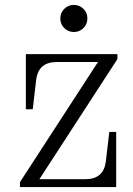

<svg xmlns="http://www.w3.org/2000/svg" viewBox="-20 -760 540 780"><path d="M61 0V-20L378 -508H210Q136 -508 127 -436L113 -316H85V-540H457V-520L140 -32H327Q401 -32 410 -104L424 -224H452V0ZM280 -630Q257 -630 241 -646Q225 -662 225 -685Q225 -708 241 -724Q257 -740 280 -740Q303 -740 319 -724Q335 -708 335 -685Q335 -662 319 -646Q303 -630 280 -630Z"/></svg>

Font: Xanh Mono
Style: Regular
Weight: 400
Monospace: yes
Designer: Lam Bao, Duy Dao
Foundry: Yellow Type Foundry
Version: Version 3.101; ttfautohint (v1.8.3)